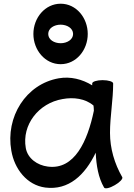

<svg xmlns="http://www.w3.org/2000/svg" viewBox="-20 -983 720 1035"><path d="M453 -800C453 -887 391 -963 307 -963C223 -963 160 -887 160 -800C160 -713 223 -637 307 -637C391 -637 453 -713 453 -800ZM240 -800C240 -831 272 -850 307 -850C341 -850 374 -831 374 -800C374 -769 341 -750 307 -750C272 -750 240 -769 240 -800ZM639 -28C597 -101 573 -183 573 -267C573 -356 590 -444 590 -533C590 -543 565 -551 533 -551C502 -551 477 -543 477 -533C477 -530 477 -526 477 -523C423 -556 360 -572 297 -561C119 -530 9 -352 41 -171C58 -71 126 15 224 28C350 44 438 -39 496 -160C499 -92 510 -25 541 28C546 37 572 31 599 15C626 0 644 -20 639 -28ZM238 -85C181 -92 129 -129 119 -185C97 -310 188 -427 317 -449C376 -460 440 -452 484 -414C485 -405 486 -396 486 -386C452 -223 382 -66 238 -85Z"/></svg>

Font: Nupuram SemiBold
Style: Regular
Weight: 600
Designer: Santhosh Thottingal (santhosh.thottingal@gmail.com)
Foundry: SMC
Version: Version 1.000